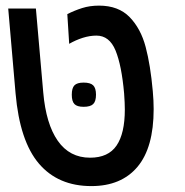

<svg xmlns="http://www.w3.org/2000/svg" viewBox="-20 -638 640 666"><path d="M34 -314 8.5 -608.5H104.5L130 -317.5Q139.5 -208 180.5 -149.5Q221.5 -91 292.5 -91Q355.5 -91 384.2 -133Q413 -175 413 -258Q413 -280.5 410.5 -314Q402 -411 380.8 -462.8Q359.5 -514.5 314.5 -514.5Q291.5 -514.5 267 -506.8Q242.5 -499 220 -486L213.5 -589Q238 -601.5 264.8 -610Q291.5 -618.5 323.5 -618.5Q391 -618.5 429.8 -578.5Q468.5 -538.5 485.2 -475.2Q502 -412 510 -321.5Q513 -288.5 513 -259.5Q513 -126 456.8 -59.2Q400.5 7.5 297 7.5Q181.5 7.5 115 -70.5Q48.5 -148.5 34 -314ZM229 -309.5Q229 -332.5 238.2 -342Q247.5 -351.5 270 -351.5Q293.5 -351.5 303.2 -342Q313 -332.5 313 -309.5Q313 -286.5 303.2 -277Q293.5 -267.5 270 -267.5Q247.5 -267.5 238.2 -277Q229 -286.5 229 -309.5Z"/></svg>

Font: JuliaMono Medium
Style: Italic
Weight: 500
Italic angle: -9°
Monospace: yes
Designer: cormullion
Foundry: corm
Version: Version 0.054; ttfautohint (v1.8.4)